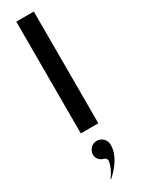

<svg xmlns="http://www.w3.org/2000/svg" viewBox="-296 -861 893 1205"><g transform="rotate(-30 151.0 -258.0)"><path d="M86 -25H213V-835H86ZM148 65C114.2 65 85 93.5 85 130C85 156.9 104.2 178.9 132.8 185.7C144.6 188.5 154.1 201.1 151.6 214.5C143.2 260.1 121.7 293.7 104.2 316.4L107.2 318.8C163.1 269.1 213 203.9 213 130C213 93.7 184.3 65 148 65Z"/></g></svg>

Font: Hussar Ekologiczny
Style: Regular
Weight: 400
Foundry: Cannot Into Space Fonts
Version: Version 0.97